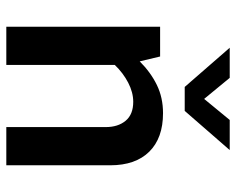

<svg xmlns="http://www.w3.org/2000/svg" viewBox="-88 -642 730 593"><g transform="rotate(90 276.5 -345.0)"><path d="M180 0H62V-475H154L169 -412Q203 -446 242 -465Q281 -484 329 -484Q406 -484 448 -441.5Q490 -399 490 -321V0H372V-307Q372 -345 352.5 -368.5Q333 -392 294 -392Q265 -392 235 -376.5Q205 -361 180 -335ZM127 -690H220L285 -611L350 -690H443L322 -551H248Z"/></g></svg>

Font: Ek Mukta SemiBold
Style: Regular
Weight: 600
Designer: Girish Dalvi and Yashodeep Gholap
Foundry: Ek Type
Version: Version 2.538;PS 1.002;hotconv 16.6.51;makeotf.lib2.5.65220;